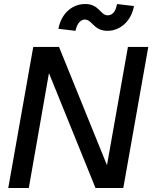

<svg xmlns="http://www.w3.org/2000/svg" viewBox="-20 -933 777 953"><path d="M21 0H123L223 -570L454 0H592L716 -700H615L511 -113L273 -700H145ZM270 -790 355 -780C358 -800 372 -836 401 -836C438 -836 444 -780 514 -780C578 -780 632 -830 645 -903L561 -913C557 -893 548 -857 514 -857C478 -857 472 -914 402 -913C336 -913 283 -863 270 -790Z"/></svg>

Font: Uncut Sans Medium
Style: Italic
Weight: 500
Italic angle: -10°
Designer: Kasper Nordkvist
Foundry: Uncut Type
Version: Version 1.111;FEAKit 1.0